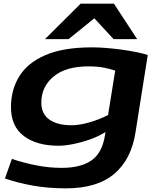

<svg xmlns="http://www.w3.org/2000/svg" viewBox="-20 -810 879 1050"><path d="M7 166 45 59Q107 80 177 94Q247 108 317 108Q422 108 480.5 67Q539 26 554 -70L557 -88Q519 -64 472 -47.5Q425 -31 379.5 -22Q334 -13 300 -13Q181 -13 110.5 -66Q40 -119 40 -224Q40 -318 85 -392Q130 -466 228 -508.5Q326 -551 484 -551Q520 -551 563 -547.5Q606 -544 649 -538Q692 -532 728.5 -524.5Q765 -517 788 -509L721 -86Q698 62 604.5 141Q511 220 341 220Q241 220 156.5 204.5Q72 189 7 166ZM610 -424Q586 -432 551 -439.5Q516 -447 463 -447Q340 -447 273 -391.5Q206 -336 206 -249Q206 -187 250 -156Q294 -125 372 -125Q414 -125 469.5 -141Q525 -157 571 -181ZM226 -596 421 -790H603L730 -596H601L496 -710L355 -596Z"/></svg>

Font: Georama ExtraExtended SemiBold
Style: Italic
Weight: 600
Width: 8
Italic angle: -9°
Designer: Jean-Baptiste Levee
Foundry: Production Type
Version: Version 1.000